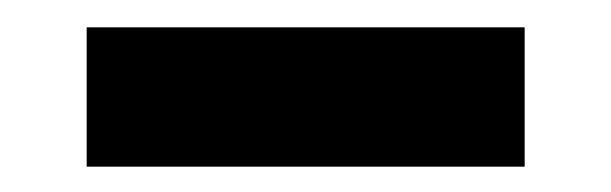

<svg xmlns="http://www.w3.org/2000/svg" viewBox="-20 -672 458 144"><path d="M45 -547V-651.5H373.5V-547Z"/></svg>

Font: Anek Gurmukhi ExtraBold
Style: Regular
Weight: 800
Designer: Sarang Kulkarni (Gurmukhi), Yesha Goshar (Latin)
Foundry: Ek Type
Version: Version 1.003